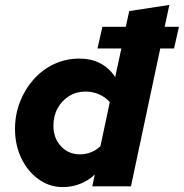

<svg xmlns="http://www.w3.org/2000/svg" viewBox="-20 -757 747 780"><path d="M235 3Q181 3 137 -28.5Q93 -60 67 -113.5Q41 -167 41 -233Q41 -292 61.5 -344Q82 -396 117.5 -435.5Q153 -475 200.5 -497Q248 -519 302 -519Q398 -519 448 -444L473 -560H376L396 -648H491L505 -712L668 -737L649 -648H707L687 -560H631L512 0H355L365 -48Q340 -24 306.5 -10.5Q273 3 235 3ZM305 -130Q352 -130 388 -163L426 -342Q409 -362 383 -373.5Q357 -385 327 -385Q290 -385 260.5 -366.5Q231 -348 214 -317Q197 -286 197 -246Q197 -196 227.5 -163Q258 -130 305 -130Z"/></svg>

Font: Red Hat Text VF
Style: Italic
Weight: 400
Italic angle: -12°
Designer: Pentagram, MCKL
Foundry: Pentagram, MCKL
Version: Version 1.023